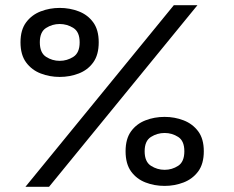

<svg xmlns="http://www.w3.org/2000/svg" viewBox="-20 -720 900 740"><path d="M78 0 650 -700H741L169 0ZM210 -423.5Q171.5 -423.5 137 -436.8Q102.5 -450 80.8 -479.2Q59 -508.5 59 -557Q59 -605 80.8 -634Q102.5 -663 137 -676.2Q171.5 -689.5 210 -689.5Q249 -689.5 283.5 -676.2Q318 -663 339.2 -634Q360.5 -605 360.5 -557Q360.5 -508.5 339.2 -479.2Q318 -450 283.5 -436.8Q249 -423.5 210 -423.5ZM210 -485.5Q238.5 -485.5 262.8 -501Q287 -516.5 287 -557Q287 -597 262.8 -612.2Q238.5 -627.5 210 -627.5Q181.5 -627.5 157.5 -612.2Q133.5 -597 133.5 -557Q133.5 -516.5 157.5 -501Q181.5 -485.5 210 -485.5ZM614.5 -3.5Q575 -3.5 540.8 -16.8Q506.5 -30 485.2 -59.2Q464 -88.5 464 -137Q464 -185 485.2 -214Q506.5 -243 540.8 -256.2Q575 -269.5 614.5 -269.5Q653 -269.5 687.5 -256.2Q722 -243 743.8 -214Q765.5 -185 765.5 -137Q765.5 -88.5 743.8 -59.2Q722 -30 687.5 -16.8Q653 -3.5 614.5 -3.5ZM614.5 -65.5Q643 -65.5 666.8 -81Q690.5 -96.5 690.5 -137Q690.5 -177 666.8 -192.2Q643 -207.5 614.5 -207.5Q586 -207.5 561.8 -192.2Q537.5 -177 537.5 -137Q537.5 -96.5 561.8 -81Q586 -65.5 614.5 -65.5Z"/></svg>

Font: Trispace SemiExpanded Medium
Style: Regular
Weight: 500
Width: 6
Designer: Tyler Finck
Foundry: Etcetera Type Company
Version: Version 1.210; ttfautohint (v1.8.3)